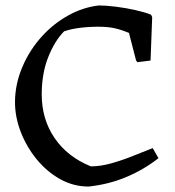

<svg xmlns="http://www.w3.org/2000/svg" viewBox="-20 -672 641 704"><path d="M305 12Q249 12 200 -15.5Q151 -43 114 -88.5Q77 -134 56 -188.5Q35 -243 35 -297Q35 -363 62 -426.5Q89 -490 135 -540Q176 -585 229.5 -615Q283 -645 342 -652Q368 -652 404.5 -647.5Q441 -643 476.5 -635Q512 -627 534 -618L538 -609L532 -450L484 -444L479 -450L453 -551Q428 -562 402.5 -568Q377 -574 340 -574Q303 -574 270 -569.5Q237 -565 215 -557Q181 -523 157 -463Q133 -403 133 -326Q133 -235 180 -166Q227 -97 313 -62Q349 -62 389.5 -73.5Q430 -85 469.5 -101Q509 -117 540 -129L561 -92Q509 -51 444.5 -23.5Q380 4 305 12Z"/></svg>

Font: Labrada
Style: Regular
Weight: 400
Designer: Mercedes Jáuregui
Foundry: Omnibus-Type Team
Version: Version 1.000; ttfautohint (v1.8.4.7-5d5b)